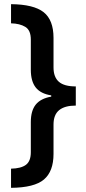

<svg xmlns="http://www.w3.org/2000/svg" viewBox="-20 -739 415 922"><path d="M33 71Q81 70 104.5 52.5Q128 35 128 -8V-153Q128 -207 151.5 -236.5Q175 -266 226 -275V-281Q175 -289 151.5 -319Q128 -349 128 -404V-549Q128 -594 101.5 -610Q75 -626 33 -627V-719Q142 -718 189.5 -680.5Q237 -643 237 -557V-415Q237 -369 262.5 -346.5Q288 -324 344 -324V-232Q291 -232 264 -210Q237 -188 237 -141V0Q237 84 191 123Q145 162 33 163Z"/></svg>

Font: Noto Sans Thai Looped Condensed SemiBold
Style: Regular
Weight: 600
Width: 3
Designer: Sasikarn Vongin, Ben Mitchell
Foundry: The Fontpad Ltd
Version: Version 1.001; ttfautohint (v1.8.4.7-5d5b)